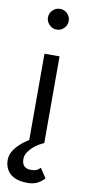

<svg xmlns="http://www.w3.org/2000/svg" viewBox="-104 -744 466 1003"><g transform="rotate(10 128.5 -242.5)"><path d="M75 -650Q75 -628 91.5 -611.5Q108 -595 130 -595Q153 -595 169 -611.5Q185 -628 185 -650Q185 -673 169 -689Q153 -705 130 -705Q108 -705 91.5 -689Q75 -673 75 -650ZM90 -460V0H170V-460ZM175 130Q165 140 155 145Q145 150 125 150Q103 150 90 138.5Q77 127 77 100Q77 81 89.5 62.5Q102 44 123 27.5Q144 11 170 0L129 -25Q94 -7 64 15.5Q34 38 15.5 64Q-3 90 -3 120Q-3 149 10.5 172Q24 195 51 207.5Q78 220 120 220Q152 220 174.5 207.5Q197 195 208 180Z"/></g></svg>

Font: Glinicke Jost Regular
Style: Regular
Weight: 400
Version: Version 3.710